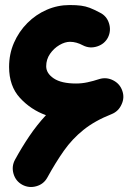

<svg xmlns="http://www.w3.org/2000/svg" viewBox="-20 -679 534 773"><path d="M69.8 64.9Q43 50.3 34.4 20.5Q25.9 -9.3 40.5 -36.1Q67.4 -85.4 97.9 -130.6Q128.4 -175.8 165 -215.3Q104 -237.3 60.3 -284.9Q16.6 -332.5 16.6 -409.7Q16.6 -461.9 36.4 -507.1Q56.2 -552.2 90.3 -586.4Q124.5 -620.6 168.2 -639.6Q211.9 -658.7 260.3 -658.7Q288.1 -658.7 306.2 -656.2Q324.2 -653.8 341.1 -647.5Q357.9 -641.1 381.8 -628.4Q409.2 -615.2 418.7 -585.7Q428.2 -556.2 415 -528.8Q401.4 -502 371.6 -492.2Q341.8 -482.4 314.5 -496.1Q287.6 -510.7 261.7 -510.7Q241.7 -510.7 219.2 -497.6Q196.8 -484.4 181.4 -462.2Q166 -439.9 166 -412.1Q166 -383.8 196.5 -363.3Q227.1 -342.8 286.1 -342.8Q309.6 -342.8 332.3 -347.7Q355 -352.5 378.9 -360.4Q408.2 -369.6 435.8 -355.5Q463.4 -341.3 472.7 -312.5Q481.9 -285.6 469.7 -259.3Q457.5 -231 429.7 -219.7Q361.8 -192.9 316.2 -156.2Q270.5 -119.6 237.1 -72Q203.6 -24.4 170.4 36.1Q155.8 62.5 126.2 70.8Q96.7 79.1 69.8 64.9Z"/></svg>

Font: Mikhak-FD ExtraBold
Style: Regular
Weight: 800
Designer: Amin Abedi
Version: Version 3.2